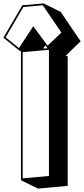

<svg xmlns="http://www.w3.org/2000/svg" viewBox="-54 -1059 493 1126"><path d="M69 -2V-758L59 -763L-34 -838L77 -1028L202 -1039L302 -989L419 -817L332 -733L343 -728V31L169 47ZM83 -1018 -21 -840 57 -777 141 -905 225 -791 306 -868 197 -1028ZM199 -774 225 -776 212 -793ZM79 -753V-13L233 -27V-767Z"/></svg>

Font: Rampart One
Style: Regular
Weight: 400
Designer: Fontworks Inc.
Foundry: Fontworks Inc.
Version: Version 1.100